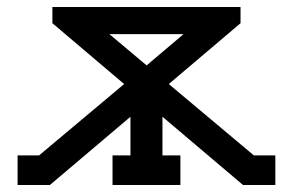

<svg xmlns="http://www.w3.org/2000/svg" viewBox="-20 -526 833 546"><path d="M702 -84H763V0H671L442 -194V-84H493V0H300V-84H351V-194L122 0H30V-84H91L333 -287L129 -460V-506H664V-460L460 -287ZM291 -429 397 -340 502 -429Z"/></svg>

Font: Arvo
Style: Regular
Weight: 400
Designer: Anton Koovit (Cyrillic Expansion: Cyreal)
Foundry: Anton Koovit, Yassin Baggar
Version: Version 3.000